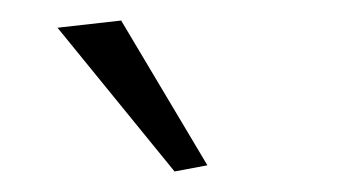

<svg xmlns="http://www.w3.org/2000/svg" viewBox="-20 -919 341 187"><path d="M36 -892 98 -899 182 -758 150 -752Z"/></svg>

Font: Athiti Light
Style: Regular
Weight: 300
Designer: CadsonDemak Team
Foundry: CadsonDemak
Version: Version 1.032